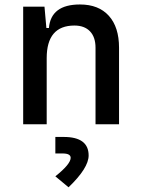

<svg xmlns="http://www.w3.org/2000/svg" viewBox="-20 -547 626 845"><path d="M400.4 0V-336.9Q400.4 -383.8 376 -409.2Q351.6 -434.6 307.6 -434.6Q185.5 -434.6 185.5 -291V0H82V-517.6H175.8L184.1 -423.8H195.3Q204.1 -527.3 332 -527.3Q414.1 -527.3 459 -477.5Q503.9 -427.7 503.9 -336.9V0ZM281.7 277.3 223.6 229Q291 175.3 291 147.5Q291 128.4 255.4 128.4H223.6V55.7H260.3Q370.1 55.7 370.1 137.2Q370.1 192.4 281.7 277.3Z"/></svg>

Font: CaskaydiaCove NFP
Style: Regular
Weight: 400
Designer: Aaron Bell
Foundry: Saja Typeworks
Version: Version 2111.001; VTT 6.35;Nerd Fonts 3.1.1